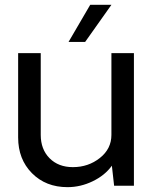

<svg xmlns="http://www.w3.org/2000/svg" viewBox="-20 -770 626 796"><path d="M333 -596.2H264.2L354 -750H441.9ZM535.2 -549.8V0H453.1L443.8 -83Q415 -43 364.5 -18.6Q314 5.9 259.8 5.9Q169.9 5.9 112.5 -52Q55.2 -109.9 55.2 -200.2V-549.8H148.9V-210.9Q148.9 -150.9 185.5 -114Q222.2 -77.1 282.2 -77.1Q346.2 -77.1 394 -115Q441.9 -152.8 441.9 -210.9V-549.8Z"/></svg>

Font: ø
Style: ø
Weight: 400
Designer: Samuel Oakes
Foundry: Samuel Oakes
Version: Version 1.000;PS 001.000;hotconv 1.0.88;makeotf.lib2.5.64775